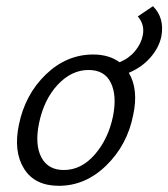

<svg xmlns="http://www.w3.org/2000/svg" viewBox="-20 -595 543 620"><path d="M474 -575Q512 -537 501 -477Q493 -440 465 -408.5Q437 -377 396 -360Q428 -306 410 -223Q391 -127 323.5 -61Q256 5 170 5Q92 5 57.5 -50.5Q23 -106 41 -192Q61 -290 128 -354.5Q195 -419 281 -419Q332 -419 366 -394Q396 -406 416 -430Q436 -454 441 -481Q448 -515 425 -542ZM345 -220Q358 -286 338 -327.5Q318 -369 266 -369Q211 -369 166.5 -321.5Q122 -274 106 -197Q92 -128 113.5 -87Q135 -46 186 -46Q243 -46 286.5 -96.5Q330 -147 345 -220Z"/></svg>

Font: EauTest
Style: Italic
Weight: 400
Italic angle: -12°
Designer: Christian Thalmann (Catharsis Fonts)
Version: Version 0.001;PS 000.001;hotconv 1.0.88;makeotf.lib2.5.64775